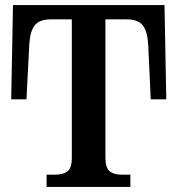

<svg xmlns="http://www.w3.org/2000/svg" viewBox="-20 -734 697 754"><path d="M163 -48H196Q228 -48 245 -61Q262 -74 262 -114V-658H180Q135 -658 116.5 -634.5Q98 -611 95 -559L84 -344H24L31 -714H626L633 -344H572L562 -559Q559 -611 540.5 -634.5Q522 -658 477 -658H394V-116Q394 -75 410.5 -61.5Q427 -48 459 -48H492V0H163Z"/></svg>

Font: Noto Serif SemiBold
Style: Regular
Weight: 600
Designer: Monotype Design Team
Foundry: Monotype Imaging Inc.
Version: Version 1.001